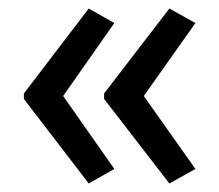

<svg xmlns="http://www.w3.org/2000/svg" viewBox="-20 -489 513 450"><path d="M36 -270 188 -469 248 -435 128 -264 248 -93 188 -59 36 -257ZM224 -270 377 -469 438 -435 317 -264 438 -93 377 -59 224 -257Z"/></svg>

Font: Noto Sans Display SemiCondensed
Style: Regular
Weight: 400
Width: 4
Version: Version 2.003